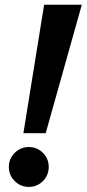

<svg xmlns="http://www.w3.org/2000/svg" viewBox="-20 -756 358 792"><path d="M317.5 -736.5 168.5 -206.5H76.5L162 -736.5ZM99 15Q65 15 40.8 -9Q16.5 -33 16.5 -67.5Q16.5 -101.5 40.8 -125.5Q65 -149.5 99 -149.5Q133 -149.5 157 -125.5Q181 -101.5 181 -67.5Q181 -33 157 -9Q133 15 99 15Z"/></svg>

Font: Epilogue
Style: Bold Italic
Weight: 700
Italic angle: -12°
Designer: Tyler Finck
Foundry: Etcetera Type Co
Version: Version 2.111; ttfautohint (v1.8.3)